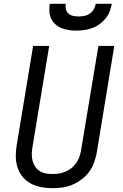

<svg xmlns="http://www.w3.org/2000/svg" viewBox="-20 -975 640 1003"><path d="M253 8Q223 8 194.5 2.5Q166 -3 141.5 -16Q117 -29 99 -50.5Q81 -72 72 -99Q63 -126 62.5 -155.5Q62 -185 67 -215L153 -735H237L149 -203Q146 -185 146 -167.5Q146 -150 150.5 -133.5Q155 -117 164.5 -103.5Q174 -90 188 -81Q202 -72 219 -69Q236 -66 254 -66Q271 -66 288 -68.5Q305 -71 321.5 -78Q338 -85 352.5 -96.5Q367 -108 377.5 -122.5Q388 -137 394 -153.5Q400 -170 403 -187L494 -735H577L485 -175Q480 -149 470.5 -123.5Q461 -98 444.5 -76Q428 -54 405 -37Q382 -20 357 -9.5Q332 1 305.5 4.5Q279 8 253 8ZM379 -815Q359 -815 339 -818Q319 -821 301.5 -828Q284 -835 269.5 -848Q255 -861 247 -878Q239 -895 238 -915Q237 -935 240 -955H324Q321 -941 324.5 -927Q328 -913 338 -904Q348 -895 362 -892Q376 -889 391 -889Q406 -889 421 -892Q436 -895 449 -904Q462 -913 470 -926.5Q478 -940 480 -955H564Q560 -934 552.5 -914.5Q545 -895 531 -878Q517 -861 499 -848Q481 -835 460.5 -828Q440 -821 419.5 -818Q399 -815 379 -815Z"/></svg>

Font: Iosevka Curly Extended Oblique
Style: Regular
Weight: 400
Width: 7
Italic angle: -9°
Monospace: yes
Designer: Belleve Invis
Foundry: Belleve Invis
Version: Version 11.1.0; ttfautohint (v1.8.3)